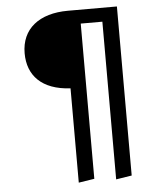

<svg xmlns="http://www.w3.org/2000/svg" viewBox="-60 -741 853 1008"><g transform="rotate(-5 367.0 -237.0)"><path d="M336 -689C184 -689 90 -615 90 -486C90 -369 163 -290 314 -282V215L397 202V-616H511V215L594 202V-689Z"/></g></svg>

Font: Fira Sans
Style: Regular
Weight: 400
Designer: Carrois Corporate & Edenspiekermann AG
Foundry: Carrois Corporate GbR & Edenspiekermann AG
Version: Version 4.203